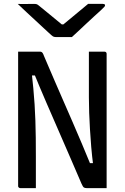

<svg xmlns="http://www.w3.org/2000/svg" viewBox="-20 -965 640 985"><path d="M164 0Q144 0 124 0Q104 0 84 0Q81 0 78.5 -1.5Q76 -3 74.5 -5Q73 -7 73 -11Q73 -82 73 -152.5Q73 -223 73 -293.5Q73 -364 73 -435Q73 -506 73 -577Q73 -607 73 -638Q73 -669 73 -700Q88 -700 108.5 -700Q129 -700 149 -700Q169 -700 185 -700Q189 -700 192.5 -698.5Q196 -697 199 -692.5Q202 -688 206 -677Q214 -658 228.5 -624.5Q243 -591 262 -546.5Q281 -502 304 -450Q327 -398 351.5 -341Q376 -284 401 -225.5Q426 -167 449 -110L419 -128H475L459 -110Q452 -164 448 -211.5Q444 -259 441.5 -302.5Q439 -346 437.5 -386Q436 -426 436 -465.5Q436 -505 436 -545Q436 -584 436 -622.5Q436 -661 436 -700Q456 -700 476 -700Q496 -700 516 -700Q521 -700 524 -697Q527 -694 527 -689Q527 -621 527 -552Q527 -483 527 -414.5Q527 -346 527 -277.5Q527 -209 527 -140Q527 -105 527 -70Q527 -35 527 0Q513 0 493 0Q473 0 454.5 0Q436 0 424 0Q415 0 410 -3.5Q405 -7 398 -23Q374 -79 345 -146Q316 -213 283.5 -287.5Q251 -362 217 -440.5Q183 -519 150 -600L181 -578H129L142 -598Q147 -553 151 -511.5Q155 -470 157.5 -429.5Q160 -389 161.5 -347Q163 -305 163.5 -259Q164 -213 164 -161Q164 -126 164 -83Q164 -40 164 0ZM349 -775Q339 -775 323 -775Q307 -775 290.5 -775Q274 -775 265 -775Q257 -775 251.5 -778.5Q246 -782 231 -796Q223 -803 205 -820Q187 -837 163.5 -858.5Q140 -880 116 -902.5Q92 -925 71 -945Q90 -944 112 -944.5Q134 -945 152 -945Q163 -945 168 -943.5Q173 -942 181 -935Q197 -922 233 -892.5Q269 -863 321 -820L268 -840Q284 -840 300 -840Q316 -840 332 -840L280 -819Q330 -861 367 -891Q404 -921 432 -945H508Q512 -945 514.5 -944Q517 -943 518 -941.5Q519 -940 519 -938Q519 -934 515 -929.5Q511 -925 496 -911Q483 -899 463.5 -881.5Q444 -864 422.5 -843.5Q401 -823 381.5 -805Q362 -787 349 -775Z"/></svg>

Font: Recursive Monospace
Style: Regular
Weight: 400
Version: Version 1.047